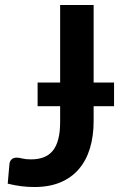

<svg xmlns="http://www.w3.org/2000/svg" viewBox="-20 -743 480 771"><path d="M438 -316.5H356V-257Q356 -196 341 -147Q326 -98 296.2 -63.5Q266.5 -29 222 -10.5Q177.5 8 118.5 8Q91.5 8 65.5 4.8Q39.5 1.5 11 -5.5Q12.5 -25.5 14.5 -45.5Q16.5 -65.5 18 -85.5Q19.5 -96.5 26.8 -103.2Q34 -110 47.5 -110Q56 -110 69.8 -106.5Q83.5 -103 104.5 -103Q133 -103 155 -111.2Q177 -119.5 191.8 -137.5Q206.5 -155.5 214 -184.2Q221.5 -213 221.5 -254V-316.5H131V-411.5H221.5V-723H356V-411.5H438Z"/></svg>

Font: Lato 2
Style: Bold
Weight: 700
Designer: Lukasz Dziedzic with Adam Twardoch and Botio Nikoltchev
Foundry: tyPoland Lukasz Dziedzic
Version: Version 2.015; 2015-08-06; http://www.latofonts.com/